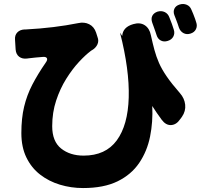

<svg xmlns="http://www.w3.org/2000/svg" viewBox="-20 -864 1040 971"><path d="M776 -805Q796 -811 813 -803Q830 -795 837 -775Q842 -764 849.5 -742.5Q857 -721 859 -714Q865 -695 856.5 -679Q848 -663 828 -657Q809 -651 793.5 -659Q778 -667 772 -686Q770 -693 765.5 -705.5Q761 -718 756.5 -731Q752 -744 750 -749Q743 -769 750 -783.5Q757 -798 776 -805ZM888 -841Q907 -847 924 -840Q941 -833 948 -815Q952 -807 957 -794Q962 -781 966.5 -769Q971 -757 972 -752Q979 -733 971 -716.5Q963 -700 943 -694Q924 -688 908 -696.5Q892 -705 885 -724Q883 -731 878.5 -743.5Q874 -756 869 -769Q864 -782 862 -787Q855 -805 862 -820Q869 -835 888 -841ZM56 -663Q54 -686 67.5 -700Q81 -714 104 -715Q105 -715 105.5 -715Q106 -715 110 -715Q184 -719 249.5 -727Q315 -735 375 -747Q406 -754 431 -741.5Q456 -729 466 -699L473 -677Q481 -657 472.5 -639Q464 -621 445 -610Q444 -610 442 -608.5Q440 -607 440 -607Q413 -587 379.5 -551Q346 -515 315 -465.5Q284 -416 264 -355.5Q244 -295 244 -226Q244 -149 289 -113Q334 -77 403 -77Q514 -77 570.5 -154Q627 -231 631 -371Q635 -511 587 -699L598 -682Q601 -727 654 -742Q688 -752 712 -736.5Q736 -721 743 -686Q752 -645 761 -611.5Q770 -578 784 -546Q798 -514 823 -477.5Q848 -441 890 -393Q913 -367 916.5 -334.5Q920 -302 900 -273L891 -261Q872 -233 845.5 -231.5Q819 -230 798 -258Q770 -296 750 -328Q754 -248 739 -173.5Q724 -99 684 -40Q644 19 574.5 53Q505 87 400 87Q339 87 283 70Q227 53 183 19Q139 -15 113.5 -67.5Q88 -120 88 -191Q88 -266 102 -324.5Q116 -383 143.5 -436Q171 -489 211 -547Q222 -562 217 -570Q212 -578 195 -576Q176 -575 160 -573Q144 -571 124 -569Q119 -568 117 -568Q93 -565 77 -577Q61 -589 59 -614Z"/></svg>

Font: Chiron GoRound TC H
Style: Regular
Weight: 900
Designer: Ryoko NISHIZUKA 西塚涼子 (kana, bopomofo & ideographs); Paul D. Hunt (Latin, Greek & Cyrillic); Sandoll Communications 산돌커뮤니
Foundry: Adobe
Version: Version 1.000;hotconv 1.1.1;makeotfexe 2.6.0